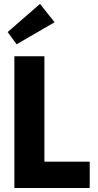

<svg xmlns="http://www.w3.org/2000/svg" viewBox="-20 -942 492 962"><path d="M429.5 0H52V-660H202.5V-132H429.5ZM63 -720 18.5 -781.5 180.5 -922.5 253.5 -830.5Z"/></svg>

Font: Lucymar Sans
Style: Bold
Weight: 700
Foundry: The League of Moveable Type (original font) / Main changes by Cristiano Sobral with portions from Mirco Monsees
Version: Version 2.001;August 30, 2020;FontCreator 13.0.0.2681 64-bit